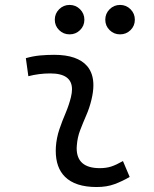

<svg xmlns="http://www.w3.org/2000/svg" viewBox="-20 -750 626 780"><path d="M479.5 -95.7 506.8 -31.2Q478 -14.2 446 -2.2Q414.1 9.8 372.6 9.8Q286.1 9.8 244.1 -31.7Q206.5 -68.8 206.5 -137.2Q206.5 -145 207 -153.3Q209.5 -189.9 221.2 -224.6Q232.9 -259.3 247.1 -292Q260.7 -324.7 268.1 -355Q272.5 -373 272.5 -387.2Q272.5 -451.7 184.6 -451.7Q138.2 -451.7 95.2 -440.4L85 -513.7Q113.8 -522 142.6 -524.7Q171.4 -527.3 200.2 -527.3Q294.9 -527.3 334.5 -481Q359.4 -451.2 359.4 -403.8Q359.4 -377.4 351.6 -345.2Q343.3 -310.5 330.1 -280.8Q316.9 -250.5 305.7 -221.2Q294.4 -191.9 292 -157.7Q291.5 -152.8 291.5 -147.9Q291.5 -66.9 385.3 -66.9Q411.6 -66.9 431.9 -73.5Q452.1 -80.1 479.5 -95.7ZM262.7 -610.4Q237.8 -610.4 220.2 -627.7Q202.6 -645 202.6 -669.9Q202.6 -694.8 220.2 -712.4Q237.8 -730 262.7 -730Q287.6 -730 305.2 -712.4Q322.8 -694.8 322.8 -669.9Q322.8 -645 305.2 -627.7Q287.6 -610.4 262.7 -610.4ZM467.8 -610.4Q442.9 -610.4 425.3 -627.7Q407.7 -645 407.7 -669.9Q407.7 -694.8 425.3 -712.4Q442.9 -730 467.8 -730Q492.7 -730 510.3 -712.4Q527.8 -694.8 527.8 -669.9Q527.8 -645 510.3 -627.7Q492.7 -610.4 467.8 -610.4Z"/></svg>

Font: CaskaydiaCove NFP SemiLight
Style: Italic
Weight: 350
Italic angle: -10°
Designer: Aaron Bell
Foundry: Saja Typeworks
Version: Version 2111.001; VTT 6.35;Nerd Fonts 3.1.1